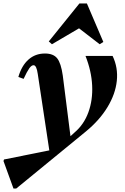

<svg xmlns="http://www.w3.org/2000/svg" viewBox="-108 -812 713 1098"><path d="M-31 266 -88 109 -85 100 174 48 108 -389Q101 -439 84 -439Q72 -439 59.5 -421.5Q47 -404 27 -361L-3 -372Q16 -437 55 -471.5Q94 -506 149 -506Q197 -506 219 -478.5Q241 -451 251 -380L295 -33L319 -55Q372 -100 397.5 -170Q423 -240 419 -323Q415 -406 381 -492H536Q568 -425 560 -349.5Q552 -274 506.5 -199Q461 -124 383 -60L-15 266ZM189 -559 171 -575 346 -792H389L483 -572L462 -559L344 -650Z"/></svg>

Font: Platypi SemiBold
Style: Italic
Weight: 600
Italic angle: -13°
Designer: David Sargent
Foundry: Bolt Cutter Type
Version: Version 1.200; ttfautohint (v1.8.4.7-5d5b)